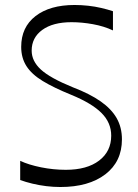

<svg xmlns="http://www.w3.org/2000/svg" viewBox="-20 -735 555 770"><path d="M61 -13V-90Q95 -74 144.5 -64Q194 -54 244 -54Q329 -54 377.5 -91Q426 -128 426 -191Q426 -243 387 -282Q348 -321 265 -355Q196 -383 151.5 -410Q107 -437 86 -470Q65 -503 65 -547Q65 -626 122.5 -670.5Q180 -715 279 -715Q306 -715 333.5 -712Q361 -709 386.5 -703Q412 -697 433 -690V-613Q397 -630 352.5 -638Q308 -646 267 -646Q192 -646 149.5 -615Q107 -584 107 -532Q107 -490 144 -456Q181 -422 272 -385Q340 -359 383.5 -328.5Q427 -298 448 -261Q469 -224 469 -176Q469 -87 402.5 -36Q336 15 222 15Q194 15 165.5 11.5Q137 8 110 1.5Q83 -5 61 -13Z"/></svg>

Font: Ojuju ExtraLight
Style: Regular
Weight: 400
Version: Version 1.000